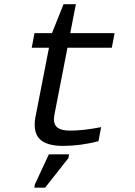

<svg xmlns="http://www.w3.org/2000/svg" viewBox="-20 -686 640 913"><path d="M130.9 -459 144 -528.3H227.1L282.2 -666H340.8L314 -528.3H524.9L511.7 -459H300.8L238.8 -140.6L236.3 -119.1Q236.3 -91.3 254.9 -78.1Q273.4 -64.9 313 -64.9Q377.9 -64.9 460.9 -81.5L448.2 -14.6Q362.3 7.8 280.3 7.8Q212.4 7.8 178.7 -16.4Q145 -40.5 145 -92.3Q145 -114.3 148.9 -131.3L212.9 -459ZM143.1 206.5 146 190.4 212.4 47.9H308.6L305.2 65.9L194.3 206.5Z"/></svg>

Font: Cousine
Style: Italic
Weight: 400
Italic angle: -12°
Monospace: yes
Designer: Steve Matteson
Foundry: Monotype Imaging Inc.
Version: Version 1.21